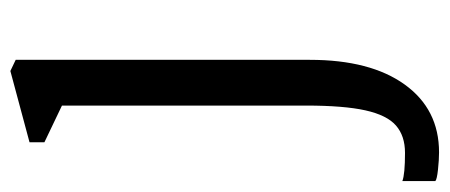

<svg xmlns="http://www.w3.org/2000/svg" viewBox="-266 -332 846 361"><g transform="rotate(-90 156.5 -152.0)"><path d="M69 -491V-519L203 -555L224 -545V8Q224 122 177.5 186.5Q131 251 50 251Q36 251 17.5 249Q-1 247 -4 244V182Q9 187 49 187Q81 187 100.5 170Q120 153 129 112.5Q138 72 138 1V-458Z"/></g></svg>

Font: Grenzecho Serif
Style: Serif-Regular
Weight: 400
Designer: Dan Reynolds
Foundry: Dan Reynolds
Version: Version 1.001; ttfautohint (v1.1) -l 5 -r 5 -G 72 -x 0 -D la